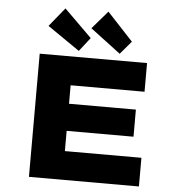

<svg xmlns="http://www.w3.org/2000/svg" viewBox="-62 -1029 1006 1087"><g transform="rotate(5 440.5 -485.5)"><path d="M143 0V-700H753V-537H333V-163H768V0ZM245 -278V-432H713V-278ZM594 -739 422 -869 510 -971 657 -813ZM362 -735 179 -861 266 -968 423 -813Z"/></g></svg>

Font: Lexend Peta ExtraBold
Style: Regular
Weight: 800
Version: Version 1.007